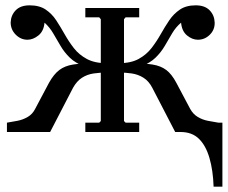

<svg xmlns="http://www.w3.org/2000/svg" viewBox="-20 -495 854 720"><path d="M657 -35H814V205H781Q779 144 765.5 97.5Q752 51 726 25.5Q700 0 657 0ZM445 -41 451 -35H502V0H300V-35H352L358 -41V-423L352 -430H300V-465H502V-430H451L445 -423ZM637 0 551 -166Q538 -191 518 -203.5Q498 -216 474.5 -219.5Q451 -223 425 -223V-258H471Q521 -258 552 -253Q583 -248 603.5 -232.5Q624 -217 641 -185L693 -87Q704 -67 721.5 -56.5Q739 -46 759.5 -42Q780 -38 799 -35V0ZM714 -475Q748 -475 766 -456.5Q784 -438 785 -411Q786 -384 767 -365Q748 -346 722 -346Q701 -346 681.5 -362Q662 -378 659 -410Q639 -393 625.5 -370Q612 -347 598 -323Q584 -299 563.5 -279Q543 -259 510 -246.5Q477 -234 425 -234V-258Q471 -258 500 -274Q529 -290 548 -314.5Q567 -339 582.5 -366.5Q598 -394 614.5 -418.5Q631 -443 654.5 -459Q678 -475 714 -475ZM168 0H6V-35Q25 -38 45.5 -42Q66 -46 84 -56.5Q102 -67 112 -87L164 -185Q182 -217 202.5 -232.5Q223 -248 254 -253Q285 -258 334 -258H380V-223Q355 -223 331 -219.5Q307 -216 287.5 -203.5Q268 -191 254 -166ZM91 -475Q128 -475 151.5 -459Q175 -443 191 -418.5Q207 -394 222.5 -366.5Q238 -339 257 -314.5Q276 -290 305.5 -274Q335 -258 380 -258V-234Q328 -234 295 -246.5Q262 -259 241.5 -279Q221 -299 207 -323Q193 -347 179.5 -370Q166 -393 147 -410Q144 -378 124 -362Q104 -346 83 -346Q58 -346 39 -365Q20 -384 20 -411Q21 -438 39 -456.5Q57 -475 91 -475Z"/></svg>

Font: Brygada 1918 Medium
Style: Regular
Weight: 500
Designer: Mateusz Machalski | Borys Kosmynka | Przemek Hoffer
Foundry: NIEPODLEGLA 2018
Version: Version 3.006